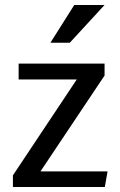

<svg xmlns="http://www.w3.org/2000/svg" viewBox="-20 -753 485 773"><path d="M279 -733 183 -581H261L401 -733ZM55 -497V-433H289L32 -47V0H402L413 -63H143L401 -449V-497Z"/></svg>

Font: Rosario
Style: Regular
Weight: 400
Designer: Hector Gatti
Foundry: Omnibus Type
Version: Version 1.100